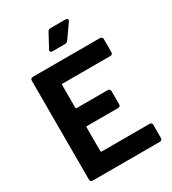

<svg xmlns="http://www.w3.org/2000/svg" viewBox="-212 -1008 1008 1122"><g transform="rotate(-30 292.0 -447.5)"><path d="M530 -579H208Q202 -579 202 -573V-420Q202 -414 208 -414H417Q434 -414 434 -397V-310Q434 -293 417 -293H208Q202 -293 202 -287V-127Q202 -121 208 -121H530Q547 -121 547 -104V-17Q547 0 530 0H78Q61 0 61 -17V-683Q61 -700 78 -700H530Q547 -700 547 -683V-596Q547 -579 530 -579ZM237 -783Q237 -788 240 -792L289 -883Q295 -895 309 -895H410Q417 -895 421 -892Q425 -889 425 -884Q425 -879 421 -874L357 -783Q349 -772 336 -772H252Q237 -772 237 -783Z"/></g></svg>

Font: Barlow
Style: Bold
Weight: 700
Designer: Jeremy Tribby
Foundry: Jeremy Tribby
Version: Version 1.101 August 23, 2024